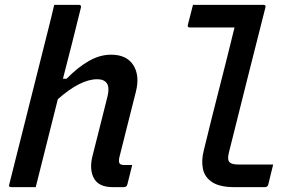

<svg xmlns="http://www.w3.org/2000/svg" viewBox="-20 -770 1240 790"><path d="M437 -545Q501 -545 528.5 -502Q556 -459 539 -392Q522 -324 505 -257.5Q488 -191 471 -122Q467 -104 473 -96Q479 -91 493 -91H524Q519 -71 514 -51Q509 -31 504 -11Q501 0 490 0H444Q387 0 367 -35.5Q347 -71 360 -126Q377 -191 391.5 -250.5Q406 -310 423 -376Q431 -411 419.5 -427.5Q408 -444 380 -444Q311 -444 218 -362Q195 -272 172.5 -181Q150 -90 127 0H26Q14 0 18 -11Q58 -171 98.5 -331Q139 -491 179 -651Q187 -682 193 -707.5Q199 -733 203 -750H305Q315 -750 313 -739Q295 -666 276.5 -592.5Q258 -519 239 -446H254Q300 -493 345.5 -519Q391 -545 437 -545Z M774 -750H1064Q1075 -750 1072 -739Q1034 -590 997 -442.5Q960 -295 922 -143Q914 -113 925 -102Q934 -93 962 -93H1104Q1099 -73 1094 -52.5Q1089 -32 1084 -11Q1081 0 1070 0H945Q884 0 853 -20.5Q822 -41 815 -75Q808 -109 818 -149Q850 -281 882 -405.5Q914 -530 945 -657H761Q750 -657 753 -668Q758 -688 763.5 -709Q769 -730 774 -750Z"/></svg>

Font: Recursive Mn Lnr St Med
Style: Italic
Weight: 500
Italic angle: -15°
Monospace: yes
Version: Version 1.079;hotconv 1.0.112;makeotfexe 2.5.65598; ttfautoh